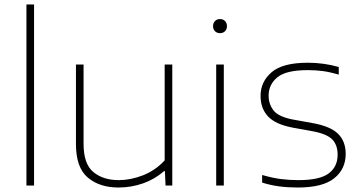

<svg xmlns="http://www.w3.org/2000/svg" viewBox="-20 -828 1611 857"><path d="M98 0V-808H132V0Z M509 9Q424.5 9 371.8 -35.5Q319 -80 319 -185V-540H353V-186Q353 -96 396.8 -60Q440.5 -24 510 -24Q562.5 -24 617.5 -45.2Q672.5 -66.5 715 -112V-540H749V0H719L716 -64H712Q671 -28 618.5 -9.5Q566 9 509 9Z M945 0V-540H979V0ZM962 -680Q948.5 -680 939.8 -688.5Q931 -697 931 -711Q931 -725.5 939.8 -734.2Q948.5 -743 962 -743Q975.5 -743 984.2 -734.2Q993 -725.5 993 -711Q993 -697 984.2 -688.5Q975.5 -680 962 -680Z M1309 9Q1265 9 1226.8 4Q1188.5 -1 1150 -13V-47Q1196.5 -33.5 1234 -28.8Q1271.5 -24 1312 -24Q1407.5 -24 1447.2 -54Q1487 -84 1487 -137Q1487 -181.5 1462.5 -206.2Q1438 -231 1371 -243L1288 -258Q1210 -272.5 1176.5 -308.2Q1143 -344 1143 -400Q1143 -463 1192.2 -505.5Q1241.5 -548 1354 -548Q1425 -548 1492 -529V-495Q1452.5 -506.5 1421 -510.8Q1389.5 -515 1354 -515Q1256.5 -515 1217.8 -482.8Q1179 -450.5 1179 -401Q1179 -363 1201.5 -334.5Q1224 -306 1290 -294L1373 -279Q1453.5 -265 1488.2 -231.5Q1523 -198 1523 -141Q1523 -73 1471.5 -32Q1420 9 1309 9Z"/></svg>

Font: Encode Sans Expanded Thin
Style: Regular
Weight: 100
Width: 7
Designer: Multiple Designers
Foundry: Impallari Type
Version: Version 3.000; ttfautohint (v1.8.3) -l 8 -r 50 -G 200 -x 14 